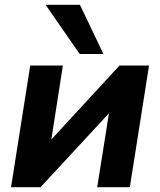

<svg xmlns="http://www.w3.org/2000/svg" viewBox="-20 -780 666 800"><path d="M26 0 106 -507H242L194 -199L478 -507H601L521 0H385L434 -308L149 0ZM312 -555 170 -760H313L411 -555Z"/></svg>

Font: Mulish ExtraBold
Style: Italic
Weight: 800
Italic angle: -9°
Designer: Vernon Adams
Foundry: Vernon Adams
Version: Version 3.603; ttfautohint (v1.8.3)